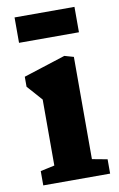

<svg xmlns="http://www.w3.org/2000/svg" viewBox="-88 -822 540 871"><g transform="rotate(-10 182.5 -386.5)"><path d="M39 0ZM104 -80V-384L42 -454V-500L235 -562L277 -550V-79L347 -66V0H39V-66ZM319 -773V-656H43V-773Z"/></g></svg>

Font: Martel Heavy
Style: Regular
Weight: 900
Designer: Dan Reynolds
Foundry: Dan Reynolds
Version: Version 1.001; ttfautohint (v1.1) -l 5 -r 5 -G 72 -x 0 -D la